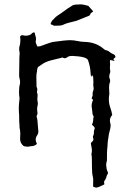

<svg xmlns="http://www.w3.org/2000/svg" viewBox="-20 -669 596 882"><path d="M468.8 99.6Q469.2 107.4 472.2 114.3Q475.1 121.1 476.6 126Q469.2 138.7 468.5 144.8Q467.8 150.9 458 165Q458.5 167.5 458.5 170.9Q458.5 174.3 459.5 177.7L457 179.2Q430.7 192.9 420.9 192.9L407.7 188.5L408.2 157.2Q408.2 150.9 406.7 144Q402.3 127.4 402.3 95.2Q402.3 50.3 401.4 47.9Q400.4 45.4 399.9 39.6Q402.3 29.8 402.3 20.5Q402.3 16.1 397.5 -9.3Q397.5 -13.7 403.3 -18.3Q409.2 -22.9 409.2 -29.3Q409.2 -32.2 408 -34.7Q406.7 -37.1 406.7 -40Q406.7 -43.9 409.2 -47.6Q411.6 -51.3 411.6 -64.9Q411.6 -69.8 413.3 -73.2Q415 -76.7 415 -80.6Q415 -85.4 404.3 -94.7L402.3 -95.2Q408.2 -107.9 408.2 -120.6L410.2 -135.3Q404.3 -140.6 404.3 -154.8Q400.9 -176.8 400.9 -181.2Q400.9 -196.3 407.7 -210.4L400.9 -216.8Q405.8 -229 405.8 -231L405.3 -238.8Q405.3 -245.1 407.7 -250.7Q410.2 -256.3 410.2 -262.2Q410.2 -266.6 409.2 -271.5Q408.2 -276.4 408.2 -282.7L409.2 -288.6L408.2 -312Q408.2 -319.8 402.3 -323.7L399.4 -315.9Q399.4 -316.9 398.4 -317.1Q397.5 -317.4 396 -335.4Q394.5 -363.8 384.3 -392.6Q377.9 -409.2 313 -412.1Q296.4 -412.1 289.8 -406.7Q283.2 -401.4 278.3 -401.4Q273.4 -401.4 267.6 -404.8Q240.7 -398.4 214.4 -391.8Q188 -385.3 167 -369.6Q162.1 -365.2 155.8 -362.3Q150.4 -355.5 149.9 -340.3Q147 -329.1 147 -316.9L147.9 -270.5Q151.4 -264.2 151.4 -257.8L149.9 -247.1Q149.9 -241.7 152.3 -236.8Q152.8 -234.4 152.8 -231.4L151.4 -213.4L153.8 -194.8Q153.8 -187 151.4 -178.2Q150.4 -173.3 150.4 -167.5L152.3 -149.4Q152.3 -143.6 148.9 -137.7Q147.9 -136.2 147.9 -134.3Q147.9 -132.3 148.9 -130.9Q152.3 -121.6 154.3 -87.4Q154.8 -78.1 156.2 -65.9Q156.2 -56.2 152.3 -49.8Q144 -39.1 144 -27.8Q144 -19 148.9 -10.3V-7.3Q141.6 0 129.9 2Q115.2 2.9 109.4 4.9Q94.7 4.9 87.9 1.5Q72.3 -12.2 72.3 -29.8L73.2 -54.7Q73.2 -68.8 69.8 -82.5V-90.3Q67.9 -106 67.9 -141.6Q66.4 -154.3 66.4 -174.3Q66.4 -186 69.8 -217.3Q67.4 -231.4 67.4 -245.1Q67.4 -270.5 71.3 -281.2L72.3 -292Q72.3 -299.8 70.1 -307.4Q67.9 -314.9 67.9 -322.8Q68.8 -351.1 68.8 -380.9Q68.8 -410.6 69.6 -414.6Q70.3 -418.5 70.3 -422.9Q70.3 -429.7 67.9 -440.4Q67.9 -450.7 68.8 -454.1Q73.7 -466.8 73.7 -485.4Q73.7 -491.7 72.3 -498Q72.3 -507.3 84 -507.3Q85.4 -507.3 88.9 -506.1Q92.3 -504.9 96.2 -504.9Q119.1 -504.9 127.4 -516.6L130.9 -518.6V-519.5Q132.3 -520 134.8 -520Q140.1 -520 140.1 -516.6Q140.6 -510.3 143.1 -503.4Q145.5 -496.6 145.5 -489.3L144 -477.5Q144 -471.7 147 -466.1Q149.9 -460.4 151.4 -455.6Q159.7 -455.6 163.1 -456.1Q215.8 -475.6 221.7 -476.1Q280.8 -484.4 301.3 -484.4Q319.3 -484.4 336.4 -480.5Q353.5 -476.6 369.1 -476.6Q421.4 -475.1 457 -443.8Q462.9 -439 464.4 -439Q475.1 -437.5 484.9 -429.2Q491.7 -423.3 500.5 -420.2Q509.3 -417 510.7 -407.2Q509.3 -404.3 505.4 -402.1Q501.5 -399.9 501.5 -397Q501.5 -393.6 507.3 -388.7Q490.2 -392.1 485.8 -393.6L484.9 -385.3L485.8 -375L484.9 -359.4Q484.9 -351.1 486.8 -340.3Q486.8 -337.4 485.8 -335Q484.9 -332.5 483.4 -327.9Q481.9 -323.2 481.9 -317.4Q481.9 -310.5 485.8 -301.8V-294.9Q481 -282.2 481 -269L481.9 -246.6Q482.4 -245.1 482.4 -237.3Q480 -225.1 480 -213.9Q480 -193.4 486.6 -174.8Q493.2 -156.2 495.6 -140.6Q484.9 -129.4 484.9 -115.7Q484.9 -109.4 486.6 -103.3Q488.3 -97.2 488.3 -91.8Q488.3 -81.5 482.4 -62Q479.5 -53.2 478.5 -40.5Q474.1 -17.1 474.1 -4.4Q474.1 4.4 472.7 12.7Q471.2 21 471.2 68.8Q467.8 79.1 467.8 88.9Q467.8 94.2 468.8 99.6ZM468.8 99.6V98.1Q469.2 98.1 471.2 108.9Q469.7 104 468.8 99.6ZM217.3 -555.7Q213.9 -556.2 212.9 -559.6Q212.9 -562.5 213.4 -564L214.8 -564.9Q218.8 -576.2 226.1 -580.1Q231.9 -590.3 258.8 -606.9Q298.3 -636.2 314.5 -645Q322.8 -648.9 353.5 -648.9Q361.3 -648.9 385.7 -642.1Q389.2 -639.2 402.8 -623L408.2 -616.7Q403.3 -613.3 398.7 -609.4Q394 -605.5 394 -601.6Q394 -599.6 388.2 -596.2Q377.4 -591.8 332 -573.7Q282.7 -562 273.2 -556.6Q263.7 -551.3 249.5 -551.3L228 -550.8Q219.7 -555.7 217.3 -555.7Z"/></svg>

Font: Kurland
Style: Regular
Weight: 400
Designer: GGBot
Version: 0.22